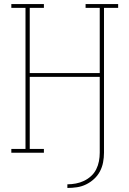

<svg xmlns="http://www.w3.org/2000/svg" viewBox="-20 -755 640 949"><path d="M313 174V156Q334 156 355 152Q376 148 395 139Q414 130 430 115.5Q446 101 455.5 82Q465 63 469 42Q473 21 473 0V-375H127V-19H197V0H36V-19H106V-716H36V-735H197V-716H127V-394H473V-716H403V-735H564V-716H494V0Q494 24 489.5 47.5Q485 71 474 92Q463 113 445 129.5Q427 146 405.5 156.5Q384 167 360.5 170.5Q337 174 313 174Z"/></svg>

Font: Iosevka Slab Thin Extended
Style: Regular
Weight: 100
Width: 7
Monospace: yes
Designer: Belleve Invis
Foundry: Belleve Invis
Version: Version 11.1.1; ttfautohint (v1.8.3)